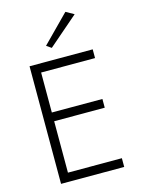

<svg xmlns="http://www.w3.org/2000/svg" viewBox="-138 -1026 810 1104"><g transform="rotate(-15 267.0 -474.5)"><path d="M412 -922 364 -949 206 -789 235 -769ZM84 -700V0H460V-52H139V-358H440V-410H139V-648H460V-700Z"/></g></svg>

Font: Jost Light
Style: Regular
Weight: 300
Version: Version 3.710